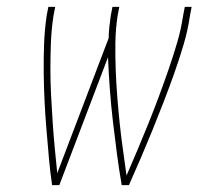

<svg xmlns="http://www.w3.org/2000/svg" viewBox="-20 -540 640 560"><path d="M132 0Q126 -40 122.5 -81Q119 -122 115.5 -162.5Q112 -203 110 -244.5Q108 -286 107.5 -327Q107 -368 108.5 -410Q110 -452 116 -494L121 -520H141L136 -494Q130 -455 128.5 -416Q127 -377 127 -338.5Q127 -300 129 -262Q131 -224 133.5 -186Q136 -148 139.5 -110Q143 -72 147 -35L297 -429Q297 -445 299 -461.5Q301 -478 303 -494L308 -520H328L323 -494Q317 -454 316.5 -414.5Q316 -375 317.5 -336Q319 -297 322 -258.5Q325 -220 329 -181.5Q333 -143 338.5 -104.5Q344 -66 349 -28Q366 -67 382 -105Q398 -143 413.5 -181.5Q429 -220 443.5 -259Q458 -298 471.5 -337Q485 -376 496.5 -415Q508 -454 514 -494L519 -520H539L534 -494Q528 -452 515.5 -410Q503 -368 488.5 -327Q474 -286 458 -244.5Q442 -203 425.5 -162.5Q409 -122 391.5 -81Q374 -40 356 0H335Q327 -46 321 -92Q315 -138 309.5 -184.5Q304 -231 300.5 -278Q297 -325 295 -373L153 0Z"/></svg>

Font: Iosevka Thin Extended
Style: Italic
Weight: 100
Width: 7
Italic angle: -9°
Monospace: yes
Designer: Belleve Invis
Foundry: Belleve Invis
Version: Version 32.5.0; ttfautohint (v1.8.4)